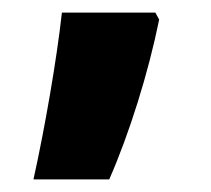

<svg xmlns="http://www.w3.org/2000/svg" viewBox="-20 -201 334 304"><path d="M226 -181H78C70 -108 51 2 33 83H153C185 10 215 -86 232 -170Z"/></svg>

Font: Noto Sans Tamil UI SemiCondensed ExtraBold
Style: Regular
Weight: 800
Width: 4
Designer: Jelle Bosma - Monotype Design Team
Foundry: Monotype Imaging Inc.
Version: Version 2.004